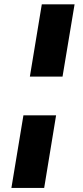

<svg xmlns="http://www.w3.org/2000/svg" viewBox="-20 -748 393 904"><path d="M90.3 -205.1H244.1L188 136.7H33.7ZM331.1 -727.5 274.4 -387.2H120.6L176.8 -727.5Z"/></svg>

Font: Inter Display Extra Bold
Style: Italic
Weight: 800
Italic angle: -9.39999°
Designer: Rasmus Andersson
Foundry: rsms
Version: Version 4.000;git-4fc901f